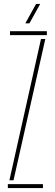

<svg xmlns="http://www.w3.org/2000/svg" viewBox="-20 -959 279 979"><path d="M31 -780V-800H219V-780ZM28 -40 189 -760H211L49 -40ZM20 0V-20H199V0ZM109 -840 164 -939H185L130 -840Z"/></svg>

Font: Big Shoulders Stencil Display Thin
Style: Regular
Weight: 100
Designer: Patric King
Foundry: XO Type Co
Version: Version 1.000